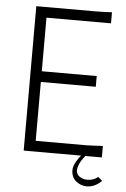

<svg xmlns="http://www.w3.org/2000/svg" viewBox="-61 -817 669 1020"><g transform="rotate(5 273.0 -306.5)"><path d="M507.8 0H90.8V-770H401.9Q439.9 -770 494.1 -772.9V-713.9H149.9V-428.2H442.9V-371.1H149.9V-57.1H416Q435.5 -57.1 507.8 -61ZM357.9 81.1Q357.9 60.1 371.8 35.9Q385.7 11.7 398.7 -2Q411.6 -15.6 425.8 -27.8Q427.2 -26.4 431.4 -23.7Q435.5 -21 437 -20Q434.6 -17.6 430.9 -13.7Q427.2 -9.8 417.7 2.2Q408.2 14.2 400.9 25.4Q393.6 36.6 387.7 51.8Q381.8 66.9 381.8 79.1Q381.8 101.1 399.9 113Q418 125 439.9 125Q473.6 125 498 105L520 124Q483.9 160.2 439.9 160.2Q409.2 160.2 383.5 139.2Q357.9 118.2 357.9 81.1Z"/></g></svg>

Font: Junction Light
Style: Regular
Weight: 300
Designer: Caroline Hadilaksono
Foundry: Caroline Hadilaksono
Version: Version 1.002